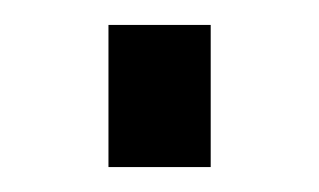

<svg xmlns="http://www.w3.org/2000/svg" viewBox="-20 -134 256 154"><path d="M67 -114H149V0H67Z"/></svg>

Font: Cairo
Style: Regular
Weight: 400
Designer: Mohamed Gaber, the designers of Titillium
Foundry: Kief Type Foundry
Version: Version 2.009; ttfautohint (v1.5.33-1714) -l 8 -r 50 -G 200 